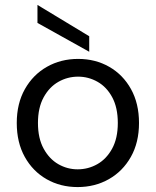

<svg xmlns="http://www.w3.org/2000/svg" viewBox="-20 -747 632 779"><path d="M295 12Q225 12 169 -20Q113 -52 80.5 -110.5Q48 -169 48 -248Q48 -327 81 -385.5Q114 -444 170.5 -476Q227 -508 297 -508Q367 -508 423 -476Q479 -444 511.5 -385.5Q544 -327 544 -248Q544 -169 511 -110.5Q478 -52 421.5 -20Q365 12 295 12ZM295 -60Q338 -60 375 -81Q412 -102 435 -144Q458 -186 458 -248Q458 -310 435.5 -352Q413 -394 376 -415Q339 -436 297 -436Q254 -436 217 -415Q180 -394 157 -352Q134 -310 134 -248Q134 -186 157 -144Q180 -102 216.5 -81Q253 -60 295 -60ZM342 -537 132 -654V-727L342 -600Z"/></svg>

Font: DeepMind Sans
Style: Regular
Weight: 400
Designer: Jonny Pinhorn / Modifications: Colophon Foundry
Foundry: Colophon Foundry
Version: Version 1.002; ttfautohint (v1.8.2)